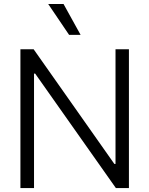

<svg xmlns="http://www.w3.org/2000/svg" viewBox="-20 -958 761 978"><path d="M636.7 0H570.3L159.2 -583H153.3V0H84V-707H151.4L562.5 -123H568.4V-707H636.7ZM225.6 -937.5H303.7L390.6 -780.3H332Z"/></svg>

Font: Pretendard Std Light
Style: Regular
Weight: 300
Designer: Base glyphs from Inter by Rasmus Andersson; Hangeul glyphs from Noto Sans CJK(Source Han Sans) by Jang Soo-young and Kan
Foundry: Kil Hyung-jin
Version: Version 1.309